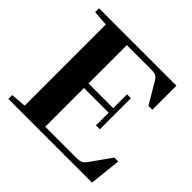

<svg xmlns="http://www.w3.org/2000/svg" viewBox="-166 -828 993 993"><g transform="rotate(45 331.0 -331.5)"><path d="M21 0V-28.3L105 -34.7V-628.4L21 -634.8V-663.1H586.9V-486.8H558.6L487.8 -606Q480 -619.6 468.8 -624.8Q457.5 -629.9 436 -629.9H257.3V-349.6H438V-450.7H466.3V-223.6H438V-316.4H257.3V-33.2H486.3Q508.3 -33.2 520 -39.1Q531.7 -44.9 543 -60.5L623 -173.3H651.4L632.8 0Z"/></g></svg>

Font: Elstob
Style: Bold
Weight: 700
Designer: Peter S. Baker
Version: Version 1.015